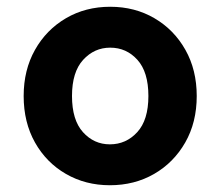

<svg xmlns="http://www.w3.org/2000/svg" viewBox="-20 -536 652 568"><path d="M305 12Q233 12 175 -21.5Q117 -55 83.5 -114.5Q50 -174 50 -252Q50 -329 83.5 -388.5Q117 -448 175 -482Q233 -516 306 -516Q379 -516 437 -482Q495 -448 528.5 -388.5Q562 -329 562 -252Q562 -174 528 -114.5Q494 -55 436 -21.5Q378 12 305 12ZM305 -109Q353 -109 386 -145Q419 -181 419 -252Q419 -323 386.5 -359Q354 -395 306 -395Q259 -395 226 -359Q193 -323 193 -252Q193 -181 225.5 -145Q258 -109 305 -109Z"/></svg>

Font: DM Sans ExtraBold
Style: Regular
Weight: 800
Designer: Colophon Foundry, Jonny Pinhorn
Foundry: Colophon Foundry
Version: Version 4.004; ttfautohint (v1.8.4.7-5d5b)